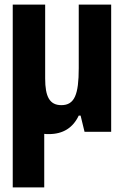

<svg xmlns="http://www.w3.org/2000/svg" viewBox="-20 -569 540 829"><path d="M191 10C252 10 295 -17 320 -70H328L345 0H460V-549H320V-275C320 -161 302 -115 245 -115C194 -115 175 -152 175 -230V-549H35V240H171V9C177 10 184 10 191 10Z"/></svg>

Font: Noto Sans Mono ExtraCondensed ExtraBold
Style: Regular
Weight: 800
Width: 2
Designer: Monotype Design Team
Foundry: Monotype Imaging Inc.
Version: Version 2.014